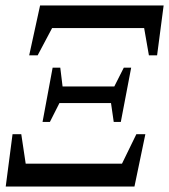

<svg xmlns="http://www.w3.org/2000/svg" viewBox="-20 -684 620 704"><path d="M1 0 26 -192H58L82 -32L45 -84H455L402 -32L480 -192H513L473 0ZM87 -481 127 -664H580L556 -481H526L500 -630L531 -581H143L197 -630L118 -481ZM136 -237 173 -436H201L212 -346L209 -328L163 -237ZM397 -237 384 -327 388 -345 434 -436H461L423 -237ZM183 -306 195 -367H415L402 -306Z"/></svg>

Font: Source Serif 4 48pt SemiBold
Style: Italic
Weight: 600
Italic angle: -12°
Designer: Frank Grießhammer
Foundry: Adobe Systems Incorporated
Version: Version 4.004;hotconv 1.0.116;makeotfexe 2.5.65601